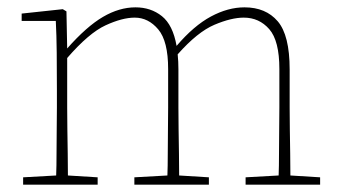

<svg xmlns="http://www.w3.org/2000/svg" viewBox="-20 -503 929 523"><path d="M43 0V-20L133 -25Q134 -51 134 -84.5Q134 -118 134.5 -151Q135 -184 135 -210V-259Q135 -312 134.5 -360Q134 -408 132 -446H39V-466L151 -478L161 -472L163 -371Q216 -431 260.5 -457Q305 -483 349 -483Q391 -483 421 -459Q451 -435 461 -378Q508 -433 554.5 -458Q601 -483 646 -483Q704 -483 736.5 -445Q769 -407 769 -314V-210Q769 -183 769.5 -149.5Q770 -116 770.5 -83.5Q771 -51 771 -25L852 -20V0H649V-20L739 -25Q740 -51 740 -83.5Q740 -116 740.5 -149.5Q741 -183 741 -210V-315Q741 -392 713.5 -423.5Q686 -455 644 -455Q610 -455 564 -435.5Q518 -416 464 -355Q465 -345 465.5 -335Q466 -325 466 -314V-210Q466 -183 466.5 -149.5Q467 -116 467.5 -83.5Q468 -51 468 -25L549 -20V0H346V-20L436 -25Q437 -51 437 -83.5Q437 -116 437.5 -149.5Q438 -183 438 -210V-315Q438 -391 411 -423Q384 -455 347 -455Q313 -455 267.5 -434Q222 -413 163 -345V-210Q163 -184 163.5 -150.5Q164 -117 164.5 -84Q165 -51 165 -25L246 -20V0Z"/></svg>

Font: Source Serif 4 ExtraLight
Style: Regular
Weight: 200
Designer: Frank Grießhammer
Foundry: Adobe
Version: Version 4.005;hotconv 1.1.0;makeotfexe 2.6.0